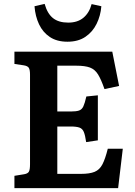

<svg xmlns="http://www.w3.org/2000/svg" viewBox="-20 -965 694 985"><path d="M54 0V-63L103 -71Q122 -74 128 -84Q134 -94 134 -122V-582Q134 -608 127.5 -617.5Q121 -627 101 -630L54 -637V-700H556L591 -524L516 -508Q499 -557 483 -583Q467 -609 441.5 -618.5Q416 -628 371 -628H274V-393H343Q371 -393 385.5 -398Q400 -403 407.5 -419Q415 -435 423 -470L482 -476V-245L422 -236Q417 -271 410 -288Q403 -305 387.5 -310.5Q372 -316 342 -316H274V-73H395Q440 -73 465.5 -83.5Q491 -94 505.5 -122Q520 -150 533 -202H610L586 0ZM326 -751Q272 -751 236 -775Q200 -799 180.5 -840Q161 -881 157 -933L209 -945Q223 -895 252 -872Q281 -849 330 -849Q378 -849 408 -874Q438 -899 450 -944L500 -933Q496 -884 475.5 -842.5Q455 -801 418 -776Q381 -751 326 -751Z"/></svg>

Font: Literata SemiBold
Style: Regular
Weight: 600
Designer: Latin by Veronika Burian and Jose Scaglione. Greek by Irene Vlachou. Cyrillic by Vera Evstafieva.
Foundry: TypeTogether
Version: Version 3.103; ttfautohint (v1.8.4.7-5d5b);gftools[0.9.29]